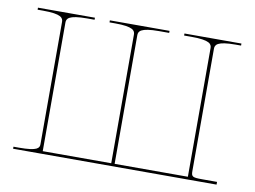

<svg xmlns="http://www.w3.org/2000/svg" viewBox="-62 -609 924 697"><g transform="rotate(10 400.0 -260.0)"><path d="M25 -520V-512.5H45C113.5 -512.5 120 -498.5 120 -484V-33.5C120 -19 113.5 -7.5 45 -7.5H25V0H132.5H667.5H775V-10H720C684 -10 680 -12.5 680 -33.5V-484C680 -498.5 686.5 -512.5 755 -512.5H775V-520H565V-512.5H592.5C661 -512.5 667.5 -498.5 667.5 -484V-10H397.5V-484C397.5 -498.5 404 -512.5 472.5 -512.5H510V-520H290V-512.5H310C378.5 -512.5 385 -498.5 385 -484V-10H132.5V-484C132.5 -498.5 139 -512.5 207.5 -512.5H235V-520Z"/></g></svg>

Font: Znikomit
Style: Regular
Weight: 100
Designer: gluk
Foundry: gluk
Version: Version 0.55